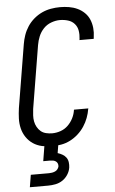

<svg xmlns="http://www.w3.org/2000/svg" viewBox="-63 -785 625 1046"><g transform="rotate(-5 250.0 -261.5)"><path d="M198 8Q169 8 142 2Q115 -4 93.5 -18.5Q72 -33 57 -55Q42 -77 35.5 -103.5Q29 -130 30 -158Q31 -186 35 -214L92 -559Q96 -584 104.5 -608.5Q113 -633 127.5 -655Q142 -677 162.5 -694.5Q183 -712 206.5 -723Q230 -734 255.5 -738.5Q281 -743 306 -743Q331 -743 355 -739Q379 -735 400.5 -725Q422 -715 439 -698.5Q456 -682 465 -660.5Q474 -639 476.5 -614.5Q479 -590 475 -564L474 -555H396L397 -561Q400 -584 396.5 -606Q393 -628 379 -644Q365 -660 343.5 -666.5Q322 -673 299 -673Q276 -673 251.5 -664Q227 -655 209.5 -636.5Q192 -618 182.5 -595Q173 -572 169 -548L112 -203Q110 -186 109 -168.5Q108 -151 111 -135Q114 -119 122 -104.5Q130 -90 142 -80Q154 -70 170.5 -66Q187 -62 204 -62Q227 -62 250 -70Q273 -78 290.5 -95Q308 -112 319 -134Q330 -156 333 -179L334 -180H412L411 -178Q407 -153 398 -129Q389 -105 374.5 -83Q360 -61 340 -43Q320 -25 296.5 -13Q273 -1 247.5 3.5Q222 8 198 8ZM57 220 68 153H168Q176 153 184.5 151.5Q193 150 201 146.5Q209 143 214.5 136Q220 129 222 121Q223 112 220 104.5Q217 97 210.5 92.5Q204 88 196 86.5Q188 85 180 85H142L166 -62H242L224 48Q237 52 249.5 59Q262 66 270 77Q278 88 280 102.5Q282 117 280 132Q277 152 265 170.5Q253 189 235.5 200.5Q218 212 197.5 216Q177 220 157 220Z"/></g></svg>

Font: Iosevka Term Oblique
Style: Regular
Weight: 400
Italic angle: -9°
Monospace: yes
Designer: Belleve Invis
Foundry: Belleve Invis
Version: Version 31.4.0